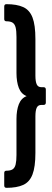

<svg xmlns="http://www.w3.org/2000/svg" viewBox="-20 -736 246 917"><path d="M10.9 161.1Q0.2 161.1 0.2 149.7V90.1Q0.2 79.3 10.9 79.3Q30.3 79.3 40.5 72.5Q50.7 65.7 54.7 49.2Q58.7 32.7 58.7 4.4V-167.6Q58.7 -209.1 69.9 -238Q81.2 -267 107.2 -277Q81.2 -287 69.9 -316.1Q58.7 -345.3 58.7 -387.4V-559.4Q58.7 -588.7 54.7 -604.7Q50.7 -620.7 40.5 -627.5Q30.3 -634.3 10.9 -634.3Q0.2 -634.3 0.2 -645.1V-704.7Q0.2 -716.1 10.9 -716.1Q60.2 -716.1 90.8 -702.2Q121.3 -688.4 135.2 -652.5Q149.1 -616.7 149.1 -549.4V-374.7Q149.1 -346.6 155.4 -333.1Q161.7 -319.6 177.2 -319.6H187.5Q198.9 -319.6 198.9 -308.3V-246.1Q198.9 -234.8 187.5 -234.8H177.2Q161.7 -234.8 155.4 -221.5Q149.1 -208.2 149.1 -180.3V-5.6Q149.1 61.1 135.2 97.2Q121.3 133.4 90.8 147.2Q60.2 161.1 10.9 161.1Z"/></svg>

Font: Sofia Sans Extra Condensed
Style: Regular
Weight: 400
Designer: Botio Nikoltchev, Ani Petrova
Foundry: lettersoup
Version: Version 4.101